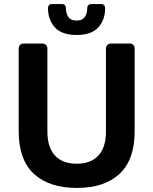

<svg xmlns="http://www.w3.org/2000/svg" viewBox="-20 -914 754 944"><path d="M358 10Q222 10 147 -59Q72 -128 72 -268V-675Q72 -686 78.5 -693Q85 -700 96 -700H188Q199 -700 206 -693Q213 -686 213 -675V-268Q213 -189 250.5 -149Q288 -109 357 -109Q426 -109 463.5 -149Q501 -189 501 -268V-675Q501 -686 508 -693Q515 -700 526 -700H618Q629 -700 635.5 -693Q642 -686 642 -675V-268Q642 -128 567.5 -59Q493 10 358 10ZM357 -742Q284 -742 250 -779Q216 -816 216 -875Q216 -883 221 -888.5Q226 -894 235 -894H285Q294 -894 299 -888.5Q304 -883 304 -875Q304 -848 316 -830.5Q328 -813 357 -813Q385 -813 397 -830.5Q409 -848 409 -875Q409 -883 414 -888.5Q419 -894 428 -894H478Q487 -894 492 -888.5Q497 -883 497 -875Q497 -816 463 -779Q429 -742 357 -742Z"/></svg>

Font: Rubik AZ
Style: Regular
Weight: 500
Designer: Hubert and Fischer
Foundry: Hubert & Fischer
Version: Version 2.000